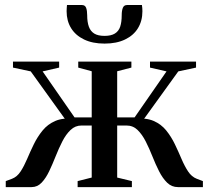

<svg xmlns="http://www.w3.org/2000/svg" viewBox="-20 -764 854 784"><path d="M3.5 0V-24.5L29 -34Q50 -42 64.2 -64Q78.5 -86 91 -115.5Q103.5 -145 118.2 -175.2Q133 -205.5 153.8 -231Q174.5 -256.5 205.5 -270Q236.5 -283.5 282 -279L267 -248L105.5 -472.5L33 -488V-512.5H221.5V-488L154 -472.5L284.5 -284.5H354.5V-473L299.5 -488V-512.5H516.5V-488L458.5 -473V-284.5H529.5L660 -472.5L592.5 -488V-512.5H780.5V-488L708 -472.5L546 -248L531.5 -279Q577 -283.5 607.8 -270Q638.5 -256.5 659 -231Q679.5 -205.5 694 -175.2Q708.5 -145 721 -115.5Q733.5 -86 748 -64Q762.5 -42 783.5 -34L808.5 -24.5V0H706.5Q681 0 662.5 -18Q644 -36 629.5 -64.8Q615 -93.5 602.2 -125.8Q589.5 -158 575 -186.5Q560.5 -215 541.8 -233.2Q523 -251.5 496.5 -251.5H458.5V-39L518.5 -24.5V0H297V-24.5L354.5 -39V-251.5H313Q287 -251.5 268 -233.2Q249 -215 234.5 -186.5Q220 -158 207.2 -125.8Q194.5 -93.5 180.8 -64.8Q167 -36 149.8 -18Q132.5 0 109 0ZM314.5 -743.5Q327.5 -743.5 331.8 -731.8Q336 -720 336 -702Q336 -674 342.8 -655.2Q349.5 -636.5 364.8 -627Q380 -617.5 407 -617.5Q433.5 -617.5 449 -627Q464.5 -636.5 470.8 -655.2Q477 -674 477 -702Q477 -720 481.5 -731.8Q486 -743.5 499 -743.5H559.5Q560.5 -737.5 561 -731Q561.5 -724.5 561.5 -718Q561.5 -679 543.5 -649.2Q525.5 -619.5 490.8 -602.8Q456 -586 407 -586Q358 -586 323.2 -602.8Q288.5 -619.5 270.2 -649.2Q252 -679 252 -718Q252 -724.5 252.5 -730.8Q253 -737 253.5 -743.5Z"/></svg>

Font: Merriweather 120pt Medium
Style: Regular
Weight: 500
Version: Version 2.100